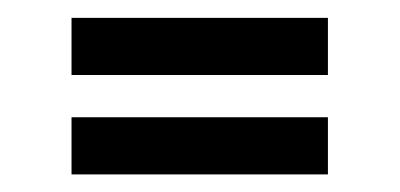

<svg xmlns="http://www.w3.org/2000/svg" viewBox="-20 -332 448 215"><path d="M347.2 -248H60.1V-312H347.2ZM347.2 -136.7H60.1V-200.7H347.2Z"/></svg>

Font: Dhyana
Style: Regular
Weight: 400
Foundry: Vernon Adams
Version: Version 1.002; ttfautohint (v0.8.51-6076)